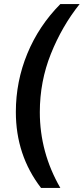

<svg xmlns="http://www.w3.org/2000/svg" viewBox="-20 -765 412 945"><path d="M182 160Q58 -1 58 -214Q58 -364 114.5 -501Q171 -638 277 -745H372Q285 -636 230.5 -500Q176 -364 176 -213Q176 -15 277 160Z"/></svg>

Font: Plus Jakarta Sans SemiBold
Style: Italic
Weight: 600
Italic angle: -8°
Designer: Gumpita Rahayu
Foundry: Tokotype
Version: Version 2.071; ttfautohint (v1.8.4.7-5d5b);gftools[0.9.29]